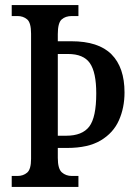

<svg xmlns="http://www.w3.org/2000/svg" viewBox="-20 -734 537 754"><path d="M26 0V-43H49Q71 -43 86.5 -56Q102 -69 102 -110V-602Q102 -645 86.5 -658Q71 -671 49 -671H26V-714H288V-671H262Q237 -671 222 -657.5Q207 -644 207 -600V-572H260Q367 -572 418 -520.5Q469 -469 469 -371Q469 -311 447 -261.5Q425 -212 375.5 -182.5Q326 -153 244 -153H207V-114Q207 -71 223 -57Q239 -43 262 -43H288V0ZM240 -201Q303 -201 330.5 -237Q358 -273 358 -367Q358 -450 333 -486Q308 -522 247 -522H207V-201Z"/></svg>

Font: Noto Serif Lao ExtraCondensed Medium
Style: Regular
Weight: 500
Width: 2
Designer: Monotype Design Team
Foundry: Monotype Imaging Inc.
Version: Version 2.003; ttfautohint (v1.8.4.7-5d5b)